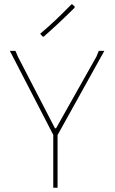

<svg xmlns="http://www.w3.org/2000/svg" viewBox="-20 -874 535 894"><path d="M248 0H228V-246.1L25.9 -637.2H51.8L63 -610.8L235.8 -276.9H241.2L429.2 -610.8L439.9 -637.2H465.8L248 -245.1ZM328.1 -842.8 327.1 -837.9Q294.9 -805.7 255.9 -769Q214.8 -730.5 183.1 -703.1L178.2 -704.1L167 -716.8Q200.2 -744.6 236.8 -778.8Q266.1 -806.2 313 -854L317.9 -853Z"/></svg>

Font: Datalegreya
Style: Thin
Weight: 250
Designer: Figs Lab
Foundry: Figs Lab
Version: Version 1.002;PS 001.002;hotconv 1.0.70;makeotf.lib2.5.58329